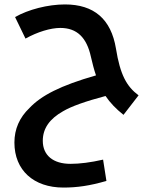

<svg xmlns="http://www.w3.org/2000/svg" viewBox="-20 -522 710 866"><path d="M266 324C327 324 385 316 460 294L445 198C388 211 339 217 298 217C220 217 173 179 173 113C173 57 204 14 264 -20C301 -42 365 -65 456 -89C477 -58 503 -31 537 -4L605 -92C551 -132 522 -185 503 -303C481 -436 404 -502 273 -502C196 -502 107 -479 48 -445L95 -348C149 -378 208 -396 252 -396C327 -396 371 -353 390 -266C397 -236 404 -208 413 -182C252 -136 166 -91 113 -35C68 8 45 60 45 121C45 246 132 324 266 324Z"/></svg>

Font: Noto Kufi Arabic SemiBold
Style: Regular
Weight: 600
Designer: Monotype Design Team, David Williams, Khaled Hosny
Foundry: Google LLC
Version: Version 2.109